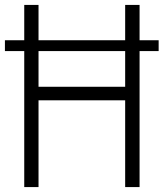

<svg xmlns="http://www.w3.org/2000/svg" viewBox="-22 -760 664 780"><path d="M622.5 -596.5V-552.5H545V0H486.5V-352.5H134.5V0H76.5V-552.5H-2V-596.5H76.5V-740H134.5V-596.5H486.5V-740H545V-596.5ZM486.5 -407.5V-552.5H134.5V-407.5Z"/></svg>

Font: Encode Sans Condensed Light
Style: Regular
Weight: 300
Width: 3
Designer: Multiple Designers
Foundry: Impallari Type
Version: Version 2.000